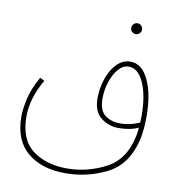

<svg xmlns="http://www.w3.org/2000/svg" viewBox="-85 -660 849 925"><g transform="rotate(10 339.5 -198.0)"><path d="M634 -151Q634 -81 623 -34Q593 92 498.5 140Q404 188 294 188Q180 188 110 130Q40 72 40 -46Q40 -79 51 -130.5Q62 -182 97 -244L119 -233Q64 -138 64 -50Q64 64 130.5 114Q197 164 299 164Q397 164 487.5 117.5Q578 71 602 -51Q606 -72 607 -90Q568 -71 509 -71Q462 -71 424 -100.5Q386 -130 386 -196Q386 -242 401 -288.5Q416 -335 445 -365.5Q474 -396 513 -396Q569 -396 601.5 -326.5Q634 -257 634 -151ZM609 -115Q610 -126 610 -148Q610 -246 582.5 -308.5Q555 -371 508 -371Q481 -371 458.5 -345.5Q436 -320 423 -280Q410 -240 410 -198Q410 -138 441 -116Q472 -94 513 -94Q562 -94 609 -115ZM487 -557Q487 -568 495 -576Q503 -584 514 -584Q525 -584 532.5 -576Q540 -568 540 -557Q540 -547 532.5 -539Q525 -531 514 -531Q503 -531 495 -538.5Q487 -546 487 -557Z"/></g></svg>

Font: Noto Sans Arabic CondThin
Style: Regular
Weight: 250
Width: 3
Designer: Nadine Chahine
Foundry: Monotype Imaging Inc.
Version: Version 1.001